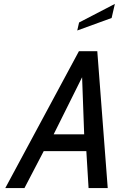

<svg xmlns="http://www.w3.org/2000/svg" viewBox="-20 -962 607 982"><path d="M433 0H531L477.6 -700H383.6L7 0H105L203.6 -189H421.6ZM399.9 -567 410.5 -275H254.5ZM375.1 -806 550.9 -870 567.5 -942 384.5 -847Z"/></svg>

Font: Cabin Condensed
Style: Regular
Weight: 400
Italic angle: -13°
Designer: Pablo Impallari
Foundry: Pablo Impallari. www.impallari.com Igino Marini. www.ikern.com
Version: Version 1.006